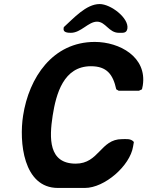

<svg xmlns="http://www.w3.org/2000/svg" viewBox="-20 -921 727 948"><path d="M94 -350C74 -222 94 7 266 7H399C497 7 622 -103 637 -197L641 -220C626 -238 603 -234 582 -234C476 -234 469 -113 354 -113C219 -113 223 -239 240 -350C257 -458 294 -594 429 -594C507 -594 538 -554 554 -480L566 -473H666L681 -480C681 -481 684 -494 685 -499C707 -640 570 -714 448 -714C240 -714 123 -538 94 -350ZM294 -780C291 -760 316 -759 330 -759C380 -759 416 -814 459 -814C502 -814 517 -759 567 -759C587 -759 605 -756 609 -780C617 -832 527 -901 472 -901C405 -901 343 -830 295 -787Z"/></svg>

Font: Asimov Print
Style: CIt
Weight: 500
Designer: Google
Version: Version 2.000980: 2014